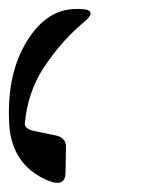

<svg xmlns="http://www.w3.org/2000/svg" viewBox="-28 -597 347 425"><path d="M117 -214Q116 -177 66 -203Q-6 -240 -8 -331Q-12 -434 31 -505Q73 -574 135 -577Q195 -580 159 -549Q108 -507 68 -446Q34 -394 27 -325Q25 -312 48 -307L96 -297Q119 -292 118 -270Z"/></svg>

Font: Amiri
Style: Italic
Weight: 400
Italic angle: 10°
Designer: Khaled Hosny
Version: Version 0.113